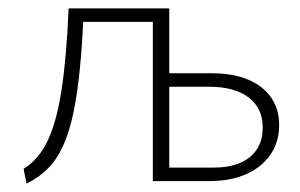

<svg xmlns="http://www.w3.org/2000/svg" viewBox="-20 -430 713 456"><path d="M343 0V-410H382V-32H488Q543 -32 573.5 -57Q604 -82 604 -127Q604 -173 570.5 -198.5Q537 -224 477 -224H371V-256H484Q521 -256 550.5 -247.5Q580 -239 600.5 -223Q621 -207 632 -184.5Q643 -162 643 -133Q643 -93 622.5 -63Q602 -33 565 -16.5Q528 0 478 0ZM160 -378V-410H365V-378ZM43 6 36 -29Q72 -51 93.5 -96.5Q115 -142 126.5 -218.5Q138 -295 143 -410H179Q176 -331 170 -270Q164 -209 154.5 -163Q145 -117 130 -84Q115 -51 93.5 -29.5Q72 -8 43 6Z"/></svg>

Font: Ysabeau ExtraLight
Style: Regular
Weight: 250
Designer: Christian Thalmann (Catharsis Fonts)
Version: Version 2.002